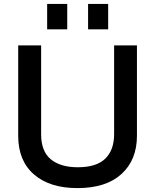

<svg xmlns="http://www.w3.org/2000/svg" viewBox="-20 -964 804 994"><path d="M224.1 -812V-943.8H328.1V-812ZM436 -812V-943.8H540V-812ZM74.2 -261.2V-729H192.9V-269Q192.9 -180.7 242.9 -139.4Q293 -98.1 382.8 -98.1Q479.5 -98.1 525.1 -142.8Q570.8 -187.5 570.8 -269V-729H689V-261.2Q689 -136.2 609.1 -63.2Q529.3 9.8 380.9 9.8Q237.3 9.8 155.8 -61Q74.2 -131.8 74.2 -261.2Z"/></svg>

Font: BDO Grotesk Medium
Style: Regular
Weight: 500
Designer: Deni Anggara
Foundry: Lokal Container
Version: Version 2.000